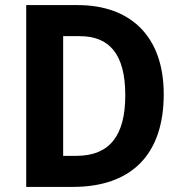

<svg xmlns="http://www.w3.org/2000/svg" viewBox="-20 -827 717 754"><path d="M623 -457C623 -686 491 -807 285 -807H83V-93H266C495 -93 623 -219 623 -457ZM472 -453C472 -295 411 -215 280 -215H228V-685H293C410 -685 472 -614 472 -453Z"/></svg>

Font: Noto Sans Kannada UI SemiCondensed
Style: Bold
Weight: 700
Width: 4
Designer: Jelle Bosma - Monotype Design Team
Foundry: Monotype Imaging Inc.
Version: Version 2.005